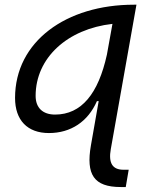

<svg xmlns="http://www.w3.org/2000/svg" viewBox="-20 -542 626 797"><path d="M183.1 10.3C273.9 10.3 345.2 -37.1 382.3 -122.1H389.6L357.4 61.5C336.4 182.1 369.1 234.4 481.4 234.4H502L514.2 162.6H492.7C446.3 162.6 429.7 134.3 439.9 77.1L546.4 -522.5H535.6C254.9 -522.5 42.5 -370.1 42.5 -135.3C42.5 -43 93.8 10.3 183.1 10.3ZM446.8 -442.9 423.8 -315.4C388.2 -153.3 318.4 -66.4 208.5 -66.4C157.2 -66.4 127.9 -94.7 127.9 -144C127.9 -302.2 260.3 -421.9 446.8 -442.9Z"/></svg>

Font: Cascadia Mono SemiLight
Style: Italic
Weight: 350
Italic angle: -10°
Monospace: yes
Designer: Aaron Bell
Foundry: Saja Typeworks
Version: Version 2404.023